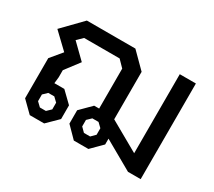

<svg xmlns="http://www.w3.org/2000/svg" viewBox="-109 -764 1082 970"><g transform="rotate(30 432.0 -279.0)"><path d="M789 -558V0H715L546 -96V-62L484 0H399L337 -63V-141L400 -204H429V-437L392 -475H185L153 -444L236 -363L173 -280V-238L169 -202H227L289 -142V-62L226 0H142L79 -62V-296L134 -362L45 -447L153 -558H436L522 -472V-195L695 -97V-558ZM143 -121V-82L167 -59H202L226 -82V-121L202 -144H167ZM484 -121 460 -144H424L400 -121V-83L424 -59H460L484 -83Z"/></g></svg>

Font: Chakra Petch Medium
Style: Regular
Weight: 500
Designer: Katatrad Aksorn Co.,Ltd.
Foundry: Cadson Demak Co.,Ltd.
Version: Version 1.000; ttfautohint (v1.6)